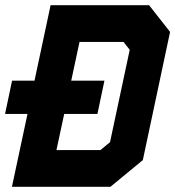

<svg xmlns="http://www.w3.org/2000/svg" viewBox="-24 -720 676 740"><path d="M22 0 82 -281H-4.5L22.5 -409H109L171 -700H550.5L631.5 -597L526.5 -103L401.5 0ZM193.5 -141.5H363L400 -172L476 -528L452 -558.5H282.5L250.5 -409H378.5L351.5 -281H223.5Z"/></svg>

Font: Tourney Expanded Black
Style: Italic
Weight: 900
Width: 7
Italic angle: -12°
Designer: Tyler Finck
Foundry: Etcetera Type Co
Version: Version 1.010; ttfautohint (v1.8.3)